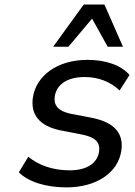

<svg xmlns="http://www.w3.org/2000/svg" viewBox="-20 -811 593 841"><path d="M271.5 9.8C400.9 9.8 497.6 -53.2 511.7 -152.3C522.5 -229.5 478 -274.9 385.3 -294.4L286.1 -313.5C233.9 -325.2 214.8 -350.6 219.7 -387.7C227.1 -439 271.5 -473.6 351.1 -473.6C411.1 -473.6 464.8 -452.6 503.9 -414.6L547.4 -482.4C510.7 -525.4 443.8 -548.8 362.8 -548.8C228.5 -548.8 137.7 -477.1 124 -383.8C113.3 -308.6 152.8 -259.3 243.7 -240.2L344.2 -220.7C399.4 -208.5 419.4 -186 414.1 -147.5C406.7 -96.2 360.4 -64.9 285.2 -64.9C214.4 -64.9 149.9 -85.9 104 -124.5L62.5 -56.2C103 -15.1 179.7 9.8 271.5 9.8ZM279.8 -606.4 383.3 -729.5 451.7 -606.4H518.6L437.5 -791H346.7L212.9 -606.4Z"/></svg>

Font: Winston
Style: Italic
Weight: 400
Italic angle: -8.13011°
Designer: Vernon Adams, Kim Jin-seong, David Berlow, Cristiano Sobral
Foundry: The Winston Project Authors
Version: Version 3.004